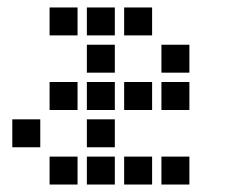

<svg xmlns="http://www.w3.org/2000/svg" viewBox="-20 -508 640 515"><path d="M114 -488Q113 -488 113 -488Q113 -488 113 -487V-414Q113 -413 113 -413Q113 -413 114 -413H187Q188 -413 188 -413Q188 -413 188 -414V-487Q188 -488 188 -488Q188 -488 187 -488ZM214 -488Q213 -488 213 -488Q213 -488 213 -487V-414Q213 -413 213 -413Q213 -413 214 -413H287Q288 -413 288 -413Q288 -413 288 -414V-487Q288 -488 288 -488Q288 -488 287 -488ZM314 -488Q313 -488 313 -488Q313 -488 313 -487V-414Q313 -413 313 -413Q313 -413 314 -413H387Q388 -413 388 -413Q388 -413 388 -414V-487Q388 -488 388 -488Q388 -488 387 -488ZM214 -388Q213 -388 213 -388Q213 -388 213 -387V-314Q213 -313 213 -313Q213 -313 214 -313H287Q288 -313 288 -313Q288 -313 288 -314V-387Q288 -388 288 -388Q288 -388 287 -388ZM414 -388Q413 -388 413 -388Q413 -388 413 -387V-314Q413 -313 413 -313Q413 -313 414 -313H487Q488 -313 488 -313Q488 -313 488 -314V-387Q488 -388 488 -388Q488 -388 487 -388ZM114 -288Q113 -288 113 -288Q113 -288 113 -287V-214Q113 -213 113 -213Q113 -213 114 -213H187Q188 -213 188 -213Q188 -213 188 -214V-287Q188 -288 188 -288Q188 -288 187 -288ZM214 -288Q213 -288 213 -288Q213 -288 213 -287V-214Q213 -213 213 -213Q213 -213 214 -213H287Q288 -213 288 -213Q288 -213 288 -214V-287Q288 -288 288 -288Q288 -288 287 -288ZM314 -288Q313 -288 313 -288Q313 -288 313 -287V-214Q313 -213 313 -213Q313 -213 314 -213H387Q388 -213 388 -213Q388 -213 388 -214V-287Q388 -288 388 -288Q388 -288 387 -288ZM414 -288Q413 -288 413 -288Q413 -288 413 -287V-214Q413 -213 413 -213Q413 -213 414 -213H487Q488 -213 488 -213Q488 -213 488 -214V-287Q488 -288 488 -288Q488 -288 487 -288ZM14 -188Q13 -188 13 -188Q13 -188 13 -187V-114Q13 -113 13 -113Q13 -113 14 -113H87Q88 -113 88 -113Q88 -113 88 -114V-187Q88 -188 88 -188Q88 -188 87 -188ZM214 -188Q213 -188 213 -188Q213 -188 213 -187V-114Q213 -113 213 -113Q213 -113 214 -113H287Q288 -113 288 -113Q288 -113 288 -114V-187Q288 -188 288 -188Q288 -188 287 -188ZM114 -88Q113 -88 113 -88Q113 -88 113 -87V-14Q113 -13 113 -13Q113 -13 114 -13H187Q188 -13 188 -13Q188 -13 188 -14V-87Q188 -88 188 -88Q188 -88 187 -88ZM214 -88Q213 -88 213 -88Q213 -88 213 -87V-14Q213 -13 213 -13Q213 -13 214 -13H287Q288 -13 288 -13Q288 -13 288 -14V-87Q288 -88 288 -88Q288 -88 287 -88ZM314 -88Q313 -88 313 -88Q313 -88 313 -87V-14Q313 -13 313 -13Q313 -13 314 -13H387Q388 -13 388 -13Q388 -13 388 -14V-87Q388 -88 388 -88Q388 -88 387 -88ZM414 -88Q413 -88 413 -88Q413 -88 413 -87V-14Q413 -13 413 -13Q413 -13 414 -13H487Q488 -13 488 -13Q488 -13 488 -14V-87Q488 -88 488 -88Q488 -88 487 -88Z"/></svg>

Font: Doto Black
Style: Bold
Weight: 700
Monospace: yes
Version: Version 1.000